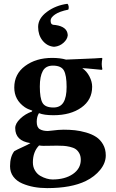

<svg xmlns="http://www.w3.org/2000/svg" viewBox="-20 -740 601 998"><path d="M332 -559.1C330.1 -587.1 309.1 -604 269 -609.9C259.9 -609.9 253.3 -611.3 249.3 -614.3C245.2 -617.2 243.2 -623.7 243.2 -633.8C243.2 -643.9 250.8 -654.2 266.1 -664.8C281.4 -675.4 304.4 -683.8 335 -689.9C337.2 -694.2 337.9 -699.7 336.9 -706.5C335.9 -713.4 333.7 -717.9 330.1 -720.2C290 -715 254.7 -701.1 224.1 -678.5C193.5 -655.8 178.2 -629.7 178.2 -600.1C178.2 -572.1 185.8 -548.6 200.9 -529.5C216.1 -510.5 235 -499.7 257.8 -497.1H264.2C281.7 -499 297 -505.9 310.1 -517.6C323.1 -529.3 330.4 -541.8 332 -555.2ZM459 -289.1C459 -306.6 454.3 -324.5 444.8 -342.8C435.4 -361 423 -375.3 407.7 -385.7C419.1 -385.4 436.8 -384 460.7 -381.6C484.6 -379.2 500.7 -377.6 508.8 -377L512.2 -379.9C509.9 -390.3 508.8 -399.4 508.8 -407.2C508.8 -416.3 509.9 -425.9 512.2 -436L508.8 -439C490.9 -437.3 460 -435.7 416.3 -434.1C372.5 -432.5 341.5 -431.2 323.2 -430.2C303.4 -436 279.3 -439 251 -439C195.3 -439 148.6 -425 110.8 -397.2C73.1 -369.4 54.2 -332 54.2 -285.2C54.2 -242.2 72.3 -208.2 108.4 -183.1C118.2 -176.3 131.3 -170.2 147.9 -165L146 -160.2C123.2 -152.3 103 -140.1 85.4 -123.3C67.9 -106.5 59.1 -90.2 59.1 -74.2C59.1 -29.9 85.4 -3.9 138.2 3.9C130.7 8.8 116.7 15.9 96.2 25.1C75.7 34.4 61.7 41.3 54.2 45.9C39.6 64.8 32.2 90.8 32.2 124C32.2 144.9 37.9 162.9 49.3 178.2C60.7 193.5 76.1 205.3 95.5 213.6C114.8 221.9 135.3 228 156.7 231.9C178.2 235.8 201 237.8 225.1 237.8C308.8 237.8 375.8 225.4 426.3 200.7C456.9 185.7 481.8 166.3 501 142.6C520.2 118.8 529.8 93.9 529.8 67.9C529.8 46.1 525.1 26.9 515.6 10.5C506.2 -5.9 494.2 -18.9 479.7 -28.3C465.3 -37.8 447.8 -45.4 427.5 -51.3C407.1 -57.1 387.8 -61 369.4 -63C351 -64.9 331.5 -65.9 311 -65.9C294.4 -65.9 273.4 -64.3 248 -61C242.8 -60.7 238.7 -60.3 235.6 -59.8C232.5 -59.3 230.3 -59.1 229 -59.1C211.4 -59.1 197.3 -62.3 186.8 -68.6C176.2 -75 170.9 -87.7 170.9 -106.9C170.9 -124.8 174.8 -139.8 182.6 -151.9C199.9 -144.7 224.9 -141.1 257.8 -141.1C317.1 -141.1 365.4 -154.4 402.8 -180.9C440.3 -207.4 459 -243.5 459 -289.1ZM326.2 -288.1C326.2 -252.3 320.7 -225.5 309.8 -207.8C298.9 -190 281.6 -181.2 257.8 -181.2C228.8 -181.2 209.8 -189.4 200.7 -205.8C191.6 -222.2 187 -250.3 187 -290C187 -325.2 192.1 -352.1 202.4 -370.8C212.6 -389.6 230.1 -398.9 254.9 -398.9C283.5 -398.9 302.6 -390.5 312 -373.8C321.5 -357 326.2 -328.5 326.2 -288.1ZM183.1 16.1C191.6 17.4 199.2 18.1 206.1 18.1C217.1 18.1 230.7 17.9 246.8 17.6C262.9 17.3 272.6 17.1 275.9 17.1C289.6 17.1 301.2 17.4 310.8 18.1C320.4 18.7 331.3 20.4 343.5 23.2C355.7 26 365.6 29.9 373 34.9C380.5 40 386.9 47.2 392.1 56.6C397.3 66.1 399.9 77.5 399.9 90.8C399.9 121.1 386.2 145.7 358.9 164.6C331.5 183.4 296.2 192.9 252.9 192.9C243.5 192.9 233.3 191.3 222.4 188.2C211.5 185.1 200.5 180.4 189.5 174.1C178.4 167.7 169.2 158.4 161.9 146.2C154.5 134 150.9 120 150.9 104C150.9 67.5 161.6 38.2 183.1 16.1Z"/></svg>

Font: Linux Biolinum G
Style: Bold
Weight: 700
Designer: Philipp H. Poll
Foundry: Philipp H. Poll
Version: Version 1.1.0